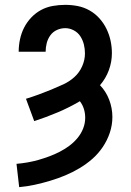

<svg xmlns="http://www.w3.org/2000/svg" viewBox="-20 -763 540 791"><path d="M59 8 48 -88Q71 -90 94 -94Q117 -98 139.5 -104.5Q162 -111 183.5 -119Q205 -127 225.5 -137.5Q246 -148 265 -162Q284 -176 299 -194Q314 -212 322.5 -233.5Q331 -255 331 -278Q331 -297 325.5 -314.5Q320 -332 309 -346Q265 -320 217.5 -300Q170 -280 121 -264L87 -356Q113 -364 139 -373.5Q165 -383 190.5 -393.5Q216 -404 241 -415.5Q266 -427 286.5 -445.5Q307 -464 318.5 -490Q330 -516 330 -543Q330 -562 325.5 -580Q321 -598 311 -613.5Q301 -629 284 -638Q267 -647 249 -647Q231 -647 214.5 -639.5Q198 -632 187.5 -617.5Q177 -603 172.5 -585.5Q168 -568 168 -550Q168 -550 168 -550Q168 -550 168 -550H57Q57 -550 57 -550.5Q57 -551 57 -551Q57 -576 62.5 -601.5Q68 -627 79.5 -649.5Q91 -672 109 -691Q127 -710 149.5 -722Q172 -734 197.5 -738.5Q223 -743 249 -743Q275 -743 300.5 -738Q326 -733 349 -720Q372 -707 389.5 -687.5Q407 -668 418.5 -644.5Q430 -621 435.5 -595.5Q441 -570 441 -544Q441 -508 428.5 -474Q416 -440 392 -412Q417 -386 430 -351.5Q443 -317 443 -281Q443 -248 432.5 -216.5Q422 -185 403.5 -157.5Q385 -130 360.5 -108.5Q336 -87 307.5 -70Q279 -53 249 -40.5Q219 -28 187.5 -18.5Q156 -9 124 -2Q92 5 59 8Z"/></svg>

Font: Zed Mono
Style: Bold
Weight: 700
Monospace: yes
Designer: Belleve Invis
Foundry: Belleve Invis
Version: Version 1.0.0; ttfautohint (v1.8.4)